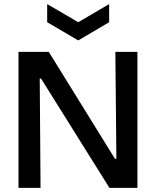

<svg xmlns="http://www.w3.org/2000/svg" viewBox="-20 -912 757 932"><path d="M209 -892.1 359.9 -804.2 509.8 -892.1V-804.2L359.9 -715.8L209 -804.2ZM69.8 0V-660.2H216.8L538.1 -141.1H544.9L540 -660.2H647V0H511.2L179.2 -530.8H172.9L176.8 0Z"/></svg>

Font: Bricolage Grotesque Medium
Style: Regular
Weight: 500
Designer: Mathieu Triay
Foundry: Atelier Triay
Version: Version 1.000;gftools[0.9.30]